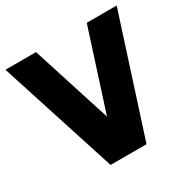

<svg xmlns="http://www.w3.org/2000/svg" viewBox="-154 -824 955 967"><g transform="rotate(-30 323.5 -340.0)"><path d="M178 -680Q215 -566 251.5 -450Q288 -334 325 -220Q362 -334 399 -450Q436 -566 473 -680Q516 -680 560 -680Q604 -680 647 -680Q593 -512 537.5 -340Q482 -168 428 0Q376 0 323.5 0Q271 0 219 0Q165 -168 109.5 -340Q54 -512 0 -680Q44 -680 89 -680Q134 -680 178 -680Z"/></g></svg>

Font: Tilt Warp
Style: Regular
Weight: 400
Designer: Andy Clymer
Foundry: Andy Clymer
Version: Version 1.000